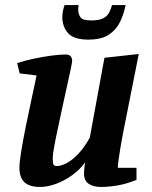

<svg xmlns="http://www.w3.org/2000/svg" viewBox="-20 -731 604 761"><path d="M139 10Q110 10 92 1.5Q74 -7 65.5 -24Q57 -41 57 -65Q57 -89 64.5 -134Q72 -179 83 -233.5Q94 -288 105.5 -340.5Q117 -393 125 -432L58 -440L48 -481Q79 -491 114.5 -498.5Q150 -506 183.5 -510.5Q217 -515 240 -515Q254 -515 260 -508Q266 -501 266 -490Q266 -485 260.5 -458Q255 -431 246 -391.5Q237 -352 227.5 -307Q218 -262 209 -220.5Q200 -179 194.5 -148Q189 -117 189 -105Q189 -89 191 -81Q193 -73 206 -73Q223 -73 246 -85.5Q269 -98 292.5 -123.5Q316 -149 336 -186L394 -502L530 -517L468 -205Q462 -175 457.5 -147Q453 -119 450 -98Q447 -77 447 -66H521V-18Q481 -2 446 4Q411 10 380 10Q350 10 331.5 -2.5Q313 -15 313 -43Q313 -47 313.5 -54.5Q314 -62 315 -71Q316 -80 317 -87Q297 -59 266.5 -37Q236 -15 202.5 -2.5Q169 10 139 10ZM330 -574Q272 -574 249.5 -600Q227 -626 227 -663Q227 -674 229.5 -687.5Q232 -701 236 -711H292Q290 -701 290 -693Q290 -676 298.5 -663Q307 -650 342 -650Q374 -650 390 -659Q406 -668 413 -682Q420 -696 424 -711H478Q471 -676 456 -644.5Q441 -613 411.5 -593.5Q382 -574 330 -574Z"/></svg>

Font: Manuale
Style: Italic
Weight: 400
Italic angle: -11°
Designer: Eduardo Tunni / Pablo Cosgaya
Foundry: Eduardo Tunni / Pablo Cosgaya
Version: Version 1.002